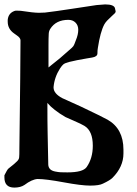

<svg xmlns="http://www.w3.org/2000/svg" viewBox="-20 -689 620 871"><path d="M45 162Q0 162 0 116Q0 116 0 106Q13 80 18 76Q50 51 58 42Q67 33 67 23Q68 20 68 -22Q73 -404 73 -506Q73 -517 57 -528Q57 -528 43 -538Q15 -558 15 -591Q15 -591 15 -599Q18 -629 45 -639Q50 -642 74 -640Q132 -631 157 -631Q161 -631 170 -631.5Q179 -632 184 -632Q228 -637 309 -649.5Q390 -662 418 -666Q451 -669 457 -669Q499 -669 502 -650Q502 -648 503 -644.5Q504 -641 504.5 -639Q505 -637 504 -634Q503 -631 500 -628Q495 -623 484.5 -613.5Q474 -604 466 -595.5Q458 -587 453 -578Q435 -544 424 -472Q422 -462 422 -447Q422 -432 398 -428L374 -424Q326 -416 294 -408Q275 -403 268 -397.5Q261 -392 252 -378Q227 -339 223 -294V-292Q223 -265 262 -244Q266 -242 346 -206Q445 -159 468 -146Q540 -105 540 -10V7Q540 68 490 118Q479 129 447 144Q430 153 389 153Q349 153 268.5 138Q188 123 150 123Q124 125 91 150Q73 162 45 162ZM335 -554Q335 -574 322.5 -586.5Q310 -599 290 -599Q234 -599 208 -558Q201 -547 201 -533Q200 -517 200 -482V-383L216 -396Q249 -421 292 -460Q309 -474 313 -480Q317 -486 324 -506Q335 -532 335 -554ZM199 59Q200 71 207.5 78.5Q215 86 230 89Q245 92 255.5 92.5Q266 93 286 93Q356 93 373 69Q401 29 401 -28Q401 -95 363 -118Q348 -127 316.5 -140.5Q285 -154 277 -158Q222 -190 195 -222Q195 -129 196 -89Q196 -64 197.5 -14Q199 36 199 59Z"/></svg>

Font: Fedorovsk Unicode
Style: Medium
Weight: 500
Designer: Aleksandr Andreev and Nikita Simmons
Version: Version 3.2